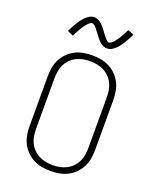

<svg xmlns="http://www.w3.org/2000/svg" viewBox="-174 -1065 948 1172"><g transform="rotate(20 300.0 -479.0)"><path d="M300 8Q271 8 243 3Q215 -2 189.5 -15Q164 -28 143.5 -48.5Q123 -69 110 -94.5Q97 -120 92 -148Q87 -176 87 -205V-530Q87 -559 92 -587Q97 -615 110 -640.5Q123 -666 143.5 -686.5Q164 -707 189.5 -720Q215 -733 243 -738Q271 -743 300 -743Q329 -743 357 -738Q385 -733 410.5 -720Q436 -707 456.5 -686.5Q477 -666 490 -640.5Q503 -615 508 -587Q513 -559 513 -530V-205Q513 -176 508 -148Q503 -120 490 -94.5Q477 -69 456.5 -48.5Q436 -28 410.5 -15Q385 -2 357 3Q329 8 300 8ZM300 -30Q323 -30 346 -34.5Q369 -39 389.5 -49.5Q410 -60 426.5 -77Q443 -94 453 -115Q463 -136 466.5 -159Q470 -182 470 -205V-530Q470 -553 466.5 -576Q463 -599 453 -620Q443 -641 426.5 -658Q410 -675 389.5 -685.5Q369 -696 346 -700.5Q323 -705 300 -705Q277 -705 254 -700.5Q231 -696 210.5 -685.5Q190 -675 173.5 -658Q157 -641 147 -620Q137 -599 133.5 -576Q130 -553 130 -530V-205Q130 -182 133.5 -159Q137 -136 147 -115Q157 -94 173.5 -77Q190 -60 210.5 -49.5Q231 -39 254 -34.5Q277 -30 300 -30ZM368 -813Q358 -813 349.5 -816Q341 -819 333 -824Q325 -829 318.5 -835Q312 -841 306 -848Q300 -855 294.5 -862.5Q289 -870 283.5 -877Q278 -884 272 -892.5Q266 -901 260.5 -907.5Q255 -914 247.5 -920.5Q240 -927 232 -927Q228 -927 224 -925Q220 -923 217 -921Q214 -919 210.5 -915.5Q207 -912 203 -908Q199 -904 198 -902Q197 -900 195 -897.5Q193 -895 190.5 -892Q188 -889 186 -886Q184 -883 181.5 -879.5Q179 -876 177 -872Q175 -868 172.5 -864Q170 -860 167.5 -855.5Q165 -851 162.5 -846.5Q160 -842 157.5 -837Q155 -832 152 -826.5Q149 -821 147 -815L108 -832Q113 -841 117.5 -850Q122 -859 126 -866.5Q130 -874 134.5 -881.5Q139 -889 143 -895.5Q147 -902 151 -907.5Q155 -913 159 -918.5Q163 -924 167 -928.5Q171 -933 177 -939Q183 -945 189 -949.5Q195 -954 202 -958Q209 -962 216.5 -964Q224 -966 232 -966Q242 -966 250.5 -963Q259 -960 267 -955Q275 -950 281.5 -944Q288 -938 294 -931Q300 -924 305.5 -916.5Q311 -909 316.5 -901.5Q322 -894 328 -886Q334 -878 339.5 -871.5Q345 -865 352.5 -858Q360 -851 368 -851Q372 -851 376 -853.5Q380 -856 383 -858Q386 -860 389.5 -863Q393 -866 397 -870.5Q401 -875 402 -877Q403 -879 405 -881.5Q407 -884 409.5 -887Q412 -890 414 -893Q416 -896 418.5 -899.5Q421 -903 423 -907Q425 -911 427.5 -915Q430 -919 432.5 -923.5Q435 -928 437.5 -932.5Q440 -937 442.5 -942Q445 -947 448 -952.5Q451 -958 453 -963L492 -947Q487 -937 482.5 -928.5Q478 -920 474 -912Q470 -904 465.5 -897Q461 -890 457 -883.5Q453 -877 449 -871Q445 -865 441 -860Q437 -855 433 -850Q429 -845 423 -839.5Q417 -834 411 -829.5Q405 -825 398 -821Q391 -817 383.5 -815Q376 -813 368 -813Z"/></g></svg>

Font: Iosevka SS04 XLt Ex
Style: Regular
Weight: 200
Width: 7
Monospace: yes
Designer: Belleve Invis
Foundry: Belleve Invis
Version: Version 19.0.0; ttfautohint (v1.8.4)